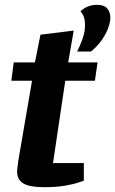

<svg xmlns="http://www.w3.org/2000/svg" viewBox="-20 -766 478 797"><path d="M164 11Q103 11 77 -4.5Q51 -20 51 -54Q51 -62 53 -75.5Q55 -89 56 -99L113 -431H27L37 -507H125L148 -622L286 -639L263 -507H385L374 -431H251L200 -89H328V-16Q325 -15 304.5 -8Q284 -1 248.5 5Q213 11 164 11ZM300 -552Q312 -575 322.5 -604.5Q333 -634 333 -663Q333 -679 329 -693Q325 -707 314 -719Q326 -731 343.5 -738.5Q361 -746 383 -746Q412 -746 425 -731Q438 -716 438 -693Q438 -662 417 -623Q396 -584 358 -552Z"/></svg>

Font: Faustina ExtraBold
Style: Italic
Weight: 800
Italic angle: -8°
Designer: Alfonso Garcia
Foundry: http://www.omnibus-type.com
Version: Version 1.200